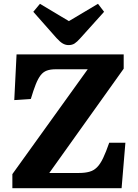

<svg xmlns="http://www.w3.org/2000/svg" viewBox="-20 -989 724 1009"><path d="M45 0V-74L441 -625H273Q245 -625 226 -618Q207 -611 193.5 -593.5Q180 -576 168 -546Q156 -516 142 -469L55 -463L67 -703H630V-628L239 -80H395Q427 -80 450 -86.5Q473 -93 490 -110Q507 -127 522 -158.5Q537 -190 554 -239H639L619 0ZM340 -752Q325 -752 310.5 -760Q296 -768 277 -789L155 -927L190 -969L342 -878L495 -969L527 -927L401 -787Q385 -769 372 -760.5Q359 -752 340 -752Z"/></svg>

Font: Literata 18pt
Style: Bold
Weight: 700
Designer: Latin by Veronika Burian and Jose Scaglione. Greek by Irene Vlachou. Cyrillic by Vera Evstafieva.
Foundry: TypeTogether
Version: Version 3.103;gftools[0.9.29]